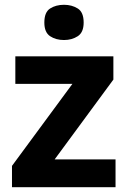

<svg xmlns="http://www.w3.org/2000/svg" viewBox="-20 -781 533 801"><path d="M462 0H30V-89L282 -431H44V-546H453V-449L208 -116H462ZM247 -761Q280 -761 304.5 -745.5Q329 -730 329 -687Q329 -646 304.5 -630Q280 -614 247 -614Q213 -614 189 -630Q165 -646 165 -687Q165 -730 189 -745.5Q213 -761 247 -761Z"/></svg>

Font: Noto Sans Lao UI
Style: Regular
Weight: 400
Designer: Monotype Design Team
Foundry: Monotype Imaging Inc.
Version: Version 2.000